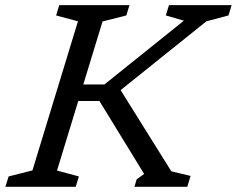

<svg xmlns="http://www.w3.org/2000/svg" viewBox="-40 -714 905 734"><path d="M615 -59 688.5 -41.5 676 0H474L482.5 -28.5L511 -49L340 -328H229L248.5 -391H359L663 -635L594 -655L606 -694.5H845.5L833.5 -655L749 -632.5L392.5 -346.5L403 -398.5ZM258 -632.5 174.5 -655 186.5 -694.5H455L443 -655L352 -632L178 -62L261.5 -39.5L249.5 0H-19.5L-7 -39.5L84 -62.5Z"/></svg>

Font: Newsreader 10pt
Style: Italic
Weight: 400
Italic angle: -17°
Version: Version 1.003